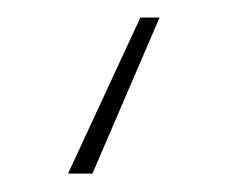

<svg xmlns="http://www.w3.org/2000/svg" viewBox="-20 -3 258 215"><path d="M158.7 16.6 83.5 191.4H56.2L137.2 16.6Z"/></svg>

Font: Inter 20pt Thin
Style: Regular
Weight: 250
Version: Version 4.001;git-66647c0bb